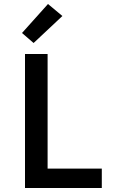

<svg xmlns="http://www.w3.org/2000/svg" viewBox="-20 -940 590 960"><path d="M105 0V-670H218V-97H489V0ZM148 -725 90 -775 220 -920 292 -860Z"/></svg>

Font: Lode Term
Style: Bold
Weight: 700
Monospace: yes
Designer: Belleve Invis
Foundry: Belleve Invis
Version: Version 29.2.0